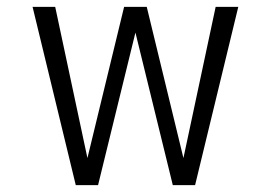

<svg xmlns="http://www.w3.org/2000/svg" viewBox="-20 -540 790 560"><path d="M201 0 75 -520H141L235 -79L342 -520H408L515 -79L609 -520H675L549 0H484L375 -445L266 0Z"/></svg>

Font: Iosevka Aile Light
Style: Regular
Weight: 300
Designer: Belleve Invis
Foundry: Belleve Invis
Version: Version 27.3.5; ttfautohint (v1.8.4)